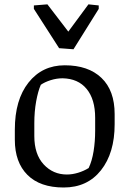

<svg xmlns="http://www.w3.org/2000/svg" viewBox="-20 -835 584 866"><path d="M267.1 10.7Q160.6 10.7 103.8 -46.1Q46.9 -103 46.9 -204.6V-250Q46.9 -384.8 108.6 -462.6Q170.4 -540.5 272 -540.5Q378.4 -540.5 437.7 -483.6Q497.1 -426.8 497.1 -320.3V-274.4Q497.1 -145 435.5 -67.1Q374 10.7 267.1 10.7ZM409.2 -303.7Q409.2 -387.2 370.8 -433.8Q332.5 -480.5 262.2 -481.9Q235.4 -481.9 208.5 -473.4Q181.6 -464.8 164.1 -452.6Q151.4 -423.8 143.1 -377.9Q134.8 -332 134.8 -279.3V-221.2Q134.8 -139.2 177 -93.5Q219.2 -47.9 281.7 -47.9Q306.2 -47.9 332 -55.7Q357.9 -63.5 379.9 -77.1Q395 -108.9 402.1 -152.8Q409.2 -196.8 409.2 -245.6ZM132.8 -810.5 193.8 -815.4 288.1 -692.4 378.9 -815.4 425.3 -810.5V-794.9L311.5 -612.8L246.6 -617.7L132.8 -794.9Z"/></svg>

Font: Noticia Text
Style: Regular
Weight: 400
Designer: JM Sole
Foundry: JM Sole
Version: Version 1.003